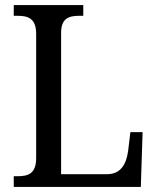

<svg xmlns="http://www.w3.org/2000/svg" viewBox="-20 -734 617 754"><path d="M34 0H533L540 -215H492L483 -140C476 -92 456 -50 401 -50H220V-605C220 -663 251 -672 293 -672H307V-714H34V-672H48C89 -672 122 -663 122 -601V-113C122 -51 89 -42 50 -42H34Z"/></svg>

Font: Noto Serif Ethiopic SemiCondensed
Style: Regular
Weight: 400
Width: 4
Designer: Monotype Design Team
Foundry: Monotype Imaging Inc.
Version: Version 2.102